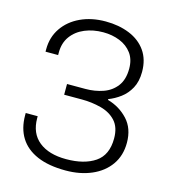

<svg xmlns="http://www.w3.org/2000/svg" viewBox="-107 -784 784 883"><g transform="rotate(15 285.5 -343.0)"><path d="M286 12Q205 12 150.5 -11.5Q96 -35 68.5 -79Q41 -123 41 -185V-196H98V-187Q98 -115 145 -77Q192 -39 275 -39Q361 -39 412.5 -74Q464 -109 464 -188Q464 -241 437 -270.5Q410 -300 366 -311.5Q322 -323 275 -323H190V-374H278Q322 -374 361 -387.5Q400 -401 424 -432.5Q448 -464 448 -516Q448 -560 426.5 -589Q405 -618 369 -632.5Q333 -647 290 -647Q242 -647 202.5 -630.5Q163 -614 139.5 -582Q116 -550 116 -504V-492H56V-504Q56 -561 86 -605Q116 -649 168.5 -673.5Q221 -698 288 -698Q351 -698 401.5 -677.5Q452 -657 480.5 -616.5Q509 -576 509 -517Q509 -471 491.5 -439Q474 -407 447 -387Q420 -367 391 -356V-352Q448 -336 487 -294Q526 -252 526 -184Q526 -123 495 -79Q464 -35 409.5 -11.5Q355 12 286 12Z"/></g></svg>

Font: Archivo SemiBold ExtraLight
Style: Regular
Weight: 250
Version: Version 2.001